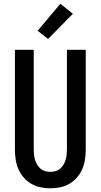

<svg xmlns="http://www.w3.org/2000/svg" viewBox="-20 -1002 540 1030"><path d="M250 8Q223 8 196.5 2.5Q170 -3 147 -16.5Q124 -30 106.5 -50.5Q89 -71 78.5 -95.5Q68 -120 64 -146.5Q60 -173 60 -200V-735H161V-200Q161 -186 162.5 -172Q164 -158 168 -144.5Q172 -131 179.5 -118.5Q187 -106 197.5 -97Q208 -88 222 -84Q236 -80 250 -80Q264 -80 278 -84Q292 -88 302.5 -97Q313 -106 320.5 -118.5Q328 -131 332 -144.5Q336 -158 337.5 -172Q339 -186 339 -200V-735H440V-200Q440 -173 436 -146.5Q432 -120 421.5 -95.5Q411 -71 393.5 -50.5Q376 -30 353 -16.5Q330 -3 303.5 2.5Q277 8 250 8ZM238 -793 182 -837 304 -982 371 -928Z"/></svg>

Font: Iosevka SS18 Semibold
Style: Regular
Weight: 600
Monospace: yes
Designer: Belleve Invis
Foundry: Belleve Invis
Version: Version 25.1.1; ttfautohint (v1.8.4)